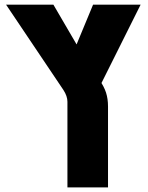

<svg xmlns="http://www.w3.org/2000/svg" viewBox="-20 -611 642 834"><path d="M272.9 203.1V-168.9Q272.9 -193.4 255.4 -220.2L6.3 -590.8H211.9L353.5 -348.1L412.1 -263.7Q432.1 -234.9 440.7 -208.3Q449.2 -181.6 449.2 -148.4V203.1ZM399.4 -207.5 286.1 -354 384.3 -590.8H590.8Z"/></svg>

Font: Heebo Black
Style: Regular
Weight: 900
Designer: Oded Ezer
Foundry: Ezer Type House
Version: Version 3.100